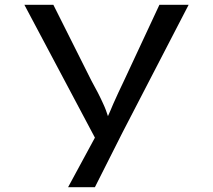

<svg xmlns="http://www.w3.org/2000/svg" viewBox="-20 -545 882 795"><path d="M373 230 487 4 761 -525H640L494 -212C477 -177 462 -144 449 -115C441 -96 434 -79 427 -64C422 -80 416 -97 407 -116C394 -145 378 -176 359 -210L201 -525H81L373 25L262 230Z"/></svg>

Font: Lexend Peta
Style: Regular
Weight: 400
Designer: Bonnie Shaver-Troup, Thomas Jockin
Foundry: Lexend
Version: Version 1.007